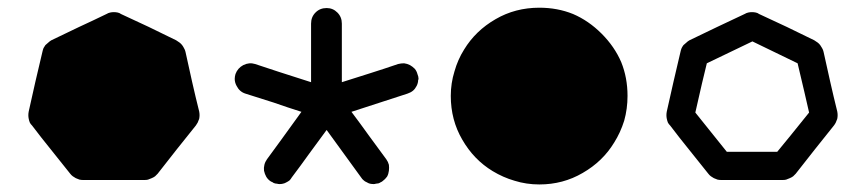

<svg xmlns="http://www.w3.org/2000/svg" viewBox="-20 -573 2282 506"><path d="M504.9 -279.3Q505.9 -274.4 505.9 -269.5Q505.9 -264.6 504.9 -259.8Q502.9 -254.9 501 -250Q499 -246.1 496.1 -242.2Q470.7 -210 445.3 -178.7Q420.9 -147.5 395.5 -115.2Q391.6 -111.3 388.7 -108.4Q384.8 -105.5 379.9 -103.5Q375 -101.6 370.1 -99.6Q366.2 -98.6 360.4 -98.6Q320.3 -98.6 280.3 -98.6Q239.3 -98.6 199.2 -98.6Q194.3 -98.6 189.5 -99.6Q184.6 -101.6 179.7 -103.5Q175.8 -105.5 171.9 -108.4Q168 -111.3 165 -115.2Q139.6 -147.5 114.3 -178.7Q88.9 -210 64.5 -242.2Q60.5 -246.1 58.6 -250Q56.6 -254.9 55.7 -259.8Q54.7 -264.6 54.7 -269.5Q54.7 -274.4 55.7 -279.3Q64.5 -318.4 73.2 -357.4Q83 -397.5 91.8 -436.5Q92.8 -441.4 94.7 -446.3Q96.7 -450.2 99.6 -454.1Q103.5 -458 107.4 -460.9Q110.4 -463.9 115.2 -466.8Q151.4 -484.4 188.5 -502Q224.6 -518.6 260.7 -536.1Q265.6 -539.1 270.5 -540Q274.4 -541 280.3 -541Q285.2 -541 290 -540Q294.9 -539.1 298.8 -536.1Q335.9 -518.6 372.1 -502Q408.2 -484.4 444.3 -466.8Q449.2 -463.9 453.1 -460.9Q457 -458 460 -454.1Q462.9 -450.2 464.8 -446.3Q467.8 -441.4 468.8 -436.5Q477.5 -397.5 486.3 -357.4Q495.1 -318.4 504.9 -279.3Z M1080.1 -377.9Q1083 -371.1 1083 -365.2Q1083 -363.3 1082 -362.3Q1082 -354.5 1078.1 -346.7Q1074.2 -338.9 1068.4 -334Q1062.5 -329.1 1053.7 -326.2Q1004.9 -310.5 906.2 -278.3Q929.7 -247.1 952.1 -215.8Q974.6 -184.6 998 -153.3Q1002.9 -146.5 1004.9 -138.7Q1005.9 -130.9 1004.9 -123Q1003.9 -114.3 1000 -107.4Q995.1 -100.6 988.3 -95.7Q986.3 -93.8 983.4 -92.8Q980.5 -90.8 977.5 -89.8Q973.6 -88.9 970.7 -88.9Q967.8 -87.9 964.8 -87.9Q960 -87.9 955.1 -88.9Q951.2 -89.8 946.3 -92.8Q941.4 -94.7 938.5 -97.7Q934.6 -100.6 931.6 -105.5Q901.4 -146.5 840.8 -230.5Q817.4 -199.2 794.9 -168Q772.5 -136.7 749 -105.5Q746.1 -100.6 743.2 -97.7Q739.3 -94.7 735.4 -92.8Q730.5 -89.8 725.6 -88.9Q721.7 -87.9 716.8 -87.9Q712.9 -87.9 710 -88.9Q707 -88.9 704.1 -89.8Q700.2 -90.8 698.2 -92.8Q695.3 -93.8 692.4 -95.7Q685.5 -100.6 681.6 -107.4Q677.7 -114.3 675.8 -123Q674.8 -130.9 676.8 -138.7Q678.7 -146.5 683.6 -153.3Q713.9 -194.3 774.4 -278.3Q737.3 -290 701.2 -302.7Q664.1 -314.5 627 -326.2Q611.3 -331.1 603.5 -346.7Q598.6 -355.5 598.6 -365.2Q598.6 -371.1 600.6 -377.9Q606.4 -393.6 621.1 -401.4Q636.7 -409.2 652.3 -404.3Q701.2 -387.7 799.8 -356.4Q799.8 -394.5 799.8 -433.6Q799.8 -472.7 799.8 -510.7Q799.8 -528.3 811.5 -540Q823.2 -551.8 840.8 -551.8Q857.4 -551.8 869.1 -540Q880.9 -528.3 880.9 -510.7Q880.9 -459 880.9 -356.4Q918 -368.2 955.1 -379.9Q992.2 -391.6 1029.3 -404.3Q1037.1 -406.2 1044.9 -406.2Q1052.7 -405.3 1060.5 -401.4Q1067.4 -397.5 1073.2 -391.6Q1078.1 -385.7 1080.1 -377.9Z M1401.4 -86.9Q1367.2 -86.9 1335.9 -96.7Q1305.7 -105.5 1278.3 -122.1Q1228.5 -152.3 1198.2 -205.1Q1168 -256.8 1168 -320.3Q1168 -353.5 1177.7 -384.8Q1186.5 -416 1203.1 -442.4Q1233.4 -492.2 1286.1 -522.5Q1337.9 -552.7 1401.4 -552.7Q1449.2 -552.7 1490.2 -536.1Q1531.2 -518.6 1565.4 -484.4Q1599.6 -450.2 1617.2 -409.2Q1633.8 -368.2 1633.8 -320.3Q1633.8 -286.1 1625 -254.9Q1615.2 -223.6 1598.6 -197.3Q1568.4 -147.5 1515.6 -117.2Q1463.9 -86.9 1401.4 -86.9Z M2186.5 -279.3Q2187.5 -274.4 2187.5 -269.5Q2187.5 -264.6 2186.5 -259.8Q2184.6 -254.9 2182.6 -250Q2180.7 -246.1 2177.7 -242.2Q2152.3 -210 2127 -178.7Q2102.5 -147.5 2077.1 -115.2Q2073.2 -111.3 2070.3 -108.4Q2066.4 -105.5 2061.5 -103.5Q2056.6 -101.6 2051.8 -99.6Q2047.9 -98.6 2042 -98.6Q2002 -98.6 1961.9 -98.6Q1920.9 -98.6 1880.9 -98.6Q1876 -98.6 1871.1 -99.6Q1866.2 -101.6 1861.3 -103.5Q1857.4 -105.5 1853.5 -108.4Q1849.6 -111.3 1846.7 -115.2Q1821.3 -147.5 1795.9 -178.7Q1770.5 -210 1746.1 -242.2Q1742.2 -246.1 1740.2 -250Q1738.3 -254.9 1737.3 -259.8Q1736.3 -264.6 1736.3 -269.5Q1736.3 -274.4 1737.3 -279.3Q1746.1 -318.4 1754.9 -357.4Q1764.6 -397.5 1773.4 -436.5Q1774.4 -441.4 1776.4 -446.3Q1778.3 -450.2 1781.2 -454.1Q1785.2 -458 1789.1 -460.9Q1792 -463.9 1796.9 -466.8Q1833 -484.4 1870.1 -502Q1906.2 -518.6 1942.4 -536.1Q1947.3 -539.1 1952.1 -540Q1956.1 -541 1961.9 -541Q1966.8 -541 1971.7 -540Q1976.6 -539.1 1980.5 -536.1Q2017.6 -518.6 2053.7 -502Q2089.8 -484.4 2126 -466.8Q2130.9 -463.9 2134.8 -460.9Q2138.7 -458 2141.6 -454.1Q2144.5 -450.2 2146.5 -446.3Q2149.4 -441.4 2150.4 -436.5Q2159.2 -397.5 2168 -357.4Q2176.8 -318.4 2186.5 -279.3ZM2028.3 -172.9Q2056.6 -207 2112.3 -276.4Q2102.5 -320.3 2082 -406.2Q2042 -425.8 1962.9 -463.9Q1922.9 -444.3 1842.8 -406.2Q1832 -363.3 1812.5 -276.4Q1839.8 -242.2 1895.5 -172.9Q1928.7 -172.9 1961.9 -172.9Q1995.1 -172.9 2028.3 -172.9Z"/></svg>

Font: Passbolt
Style: Regular
Weight: 400
Version: Version 1.0